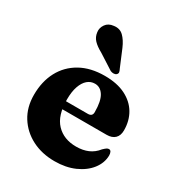

<svg xmlns="http://www.w3.org/2000/svg" viewBox="-177 -848 901 975"><g transform="rotate(30 273.0 -360.5)"><path d="M516 -299Q516 -268.5 499 -252Q482 -235.5 450.5 -235.5H146V-280H315Q341 -280 341 -304.5Q341 -369.5 321.8 -400.2Q302.5 -431 270.5 -431Q246 -431 227.2 -415Q208.5 -399 197.5 -367.8Q186.5 -336.5 186.5 -291Q186.5 -197 229.8 -151.5Q273 -106 346 -106Q385 -106 415.2 -119Q445.5 -132 467.5 -160Q479 -171 485.2 -175Q491.5 -179 497.5 -179Q506.5 -179 510.5 -170.5Q514.5 -162 514.5 -150Q513.5 -106.5 484.5 -69.2Q455.5 -32 404.8 -9.5Q354 13 288 13Q213.5 13 155.2 -17Q97 -47 63.2 -100.8Q29.5 -154.5 29.5 -227Q29.5 -305.5 61 -364.8Q92.5 -424 151.8 -457.2Q211 -490.5 294 -490.5Q366 -490.5 415.5 -465.8Q465 -441 490.5 -398Q516 -355 516 -299ZM299.5 -658 341 -559Q345.5 -551 347 -543Q348.5 -535 341.5 -528.5Q335.5 -523 325.8 -522.8Q316 -522.5 307 -526.5L218 -583.5Q186.5 -600.5 169.2 -618.8Q152 -637 149 -663.5Q145.5 -687 160.5 -708.5Q175.5 -730 206 -733Q239.5 -738 261.5 -716.8Q283.5 -695.5 299.5 -658Z"/></g></svg>

Font: Fraunces
Style: Bold
Weight: 700
Version: Version 1.000;[b76b70a41]